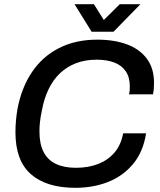

<svg xmlns="http://www.w3.org/2000/svg" viewBox="-20 -888 765 920"><path d="M341 12Q203 12 128.5 -53Q54 -118 54 -254Q54 -283 56.5 -310Q59 -337 63 -362Q82 -466 132.5 -541.5Q183 -617 262.5 -657.5Q342 -698 446 -698Q527 -698 588 -675.5Q649 -653 683.5 -607Q718 -561 718 -491Q718 -478 717 -464Q716 -450 713 -436H598Q601 -446 601.5 -456Q602 -466 602 -475Q602 -518 582.5 -546.5Q563 -575 527.5 -588.5Q492 -602 443 -602Q388 -602 344 -585Q300 -568 267 -536.5Q234 -505 212.5 -460Q191 -415 181 -360Q177 -343 175 -329Q173 -315 171.5 -303Q170 -291 169.5 -280.5Q169 -270 169 -258Q169 -198 189 -159.5Q209 -121 248 -102.5Q287 -84 343 -84Q404 -84 451 -102.5Q498 -121 529 -157.5Q560 -194 570 -249H680Q666 -160 617.5 -102Q569 -44 497.5 -16Q426 12 341 12ZM653 -868 524 -736H419L337 -868H430L497 -761L447 -762L554 -868Z"/></svg>

Font: Archivo SemiBold Medium
Style: Italic
Weight: 500
Italic angle: -10°
Version: Version 2.001